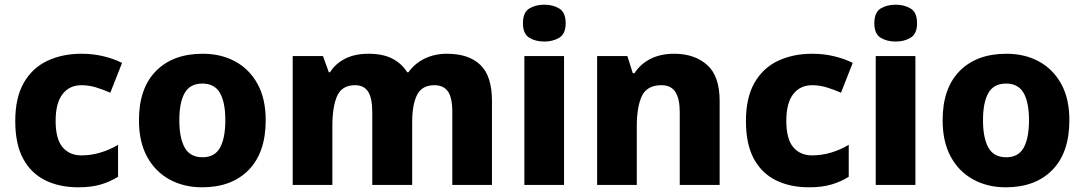

<svg xmlns="http://www.w3.org/2000/svg" viewBox="-20 -788 4621 818"><path d="M314 10Q233 10 172.5 -20Q112 -50 78.5 -112Q45 -174 45 -272Q45 -372 81.5 -435.5Q118 -499 182 -529Q246 -559 327 -559Q376 -559 420 -548.5Q464 -538 500 -520L450 -393Q418 -407 388 -416Q358 -425 327 -425Q276 -425 246.5 -387Q217 -349 217 -273Q217 -196 246.5 -161Q276 -126 327 -126Q368 -126 408 -138Q448 -150 483 -171V-35Q450 -14 409.5 -2Q369 10 314 10Z M1112 -276Q1112 -138 1039.5 -64Q967 10 841 10Q763 10 702 -23.5Q641 -57 606.5 -120.5Q572 -184 572 -276Q572 -412 644.5 -485.5Q717 -559 844 -559Q922 -559 982.5 -526Q1043 -493 1077.5 -430Q1112 -367 1112 -276ZM744 -276Q744 -200 767 -159Q790 -118 843 -118Q895 -118 917.5 -159Q940 -200 940 -276Q940 -352 917 -392Q894 -432 842 -432Q790 -432 767 -392Q744 -352 744 -276Z M1884 -559Q1977 -559 2026.5 -511.5Q2076 -464 2076 -358V0H1907V-310Q1907 -373 1888 -399Q1869 -425 1831 -425Q1778 -425 1757 -384Q1736 -343 1736 -266V0H1566V-310Q1566 -371 1548 -398Q1530 -425 1493 -425Q1437 -425 1416.5 -379.5Q1396 -334 1396 -250V0H1227V-549H1356L1381 -480H1386Q1408 -516 1449.5 -537.5Q1491 -559 1550 -559Q1611 -559 1651 -538.5Q1691 -518 1715 -480H1720Q1747 -518 1789.5 -538.5Q1832 -559 1884 -559Z M2299 -768Q2336 -768 2363 -751.5Q2390 -735 2390 -689Q2390 -644 2363 -627.5Q2336 -611 2299 -611Q2261 -611 2234.5 -627.5Q2208 -644 2208 -689Q2208 -735 2234.5 -751.5Q2261 -768 2299 -768ZM2383 -549V0H2214V-549Z M2852 -559Q2939 -559 2992.5 -511.5Q3046 -464 3046 -358V0H2876V-311Q2876 -367 2857.5 -396Q2839 -425 2798 -425Q2737 -425 2715 -379.5Q2693 -334 2693 -250V0H2524V-549H2653L2676 -476H2683Q2709 -516 2752 -537.5Q2795 -559 2852 -559Z M3427 10Q3346 10 3285.5 -20Q3225 -50 3191.5 -112Q3158 -174 3158 -272Q3158 -372 3194.5 -435.5Q3231 -499 3295 -529Q3359 -559 3440 -559Q3489 -559 3533 -548.5Q3577 -538 3613 -520L3563 -393Q3531 -407 3501 -416Q3471 -425 3440 -425Q3389 -425 3359.5 -387Q3330 -349 3330 -273Q3330 -196 3359.5 -161Q3389 -126 3440 -126Q3481 -126 3521 -138Q3561 -150 3596 -171V-35Q3563 -14 3522.5 -2Q3482 10 3427 10Z M3796 -768Q3833 -768 3860 -751.5Q3887 -735 3887 -689Q3887 -644 3860 -627.5Q3833 -611 3796 -611Q3758 -611 3731.5 -627.5Q3705 -644 3705 -689Q3705 -735 3731.5 -751.5Q3758 -768 3796 -768ZM3880 -549V0H3711V-549Z M4536 -276Q4536 -138 4463.5 -64Q4391 10 4265 10Q4187 10 4126 -23.5Q4065 -57 4030.5 -120.5Q3996 -184 3996 -276Q3996 -412 4068.5 -485.5Q4141 -559 4268 -559Q4346 -559 4406.5 -526Q4467 -493 4501.5 -430Q4536 -367 4536 -276ZM4168 -276Q4168 -200 4191 -159Q4214 -118 4267 -118Q4319 -118 4341.5 -159Q4364 -200 4364 -276Q4364 -352 4341 -392Q4318 -432 4266 -432Q4214 -432 4191 -392Q4168 -352 4168 -276Z"/></svg>

Font: Noto Sans Khmer UI ExtraBold
Style: Regular
Weight: 800
Designer: Danh Hong and the Monotype Design Team
Foundry: Monotype Imaging Inc.
Version: Version 2.002; ttfautohint (v1.8.4.7-5d5b)